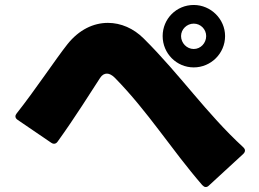

<svg xmlns="http://www.w3.org/2000/svg" viewBox="-20 -779 1040 772"><path d="M759 -508C828 -508 885 -564 885 -634C885 -702 828 -759 759 -759C689 -759 634 -703 634 -634C634 -564 690 -508 759 -508ZM820 -33 958 -160C963 -165 965 -169 965 -174C965 -178 963 -182 958 -187C809 -324 705 -478 558 -624C517 -665 466 -687 414 -687C356 -687 298 -660 251 -601C205 -543 120 -415 47 -323C44 -319 42 -315 42 -311C42 -306 45 -301 51 -297L186 -205C190 -202 194 -201 197 -201C203 -201 208 -204 212 -210C284 -310 344 -407 382 -465C390 -478 400 -483 410 -483C420 -483 431 -477 442 -466C577 -328 666 -182 793 -35C798 -30 802 -27 807 -27C812 -27 816 -29 820 -33ZM759 -582C731 -582 708 -606 708 -634C708 -661 731 -684 759 -684C787 -684 809 -661 809 -634C809 -606 787 -582 759 -582Z"/></svg>

Font: LINE Seed JP App_OTF ExtraBold
Style: Regular
Weight: 800
Designer: LINE & Fontrix & Fontworks
Version: Version 1.013